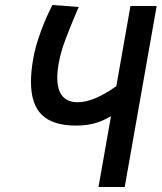

<svg xmlns="http://www.w3.org/2000/svg" viewBox="-20 -749 648 769"><path d="M104 -421.5Q104 -462.5 113 -513.5Q122 -565 144 -624.2Q166 -683.5 190 -729L295.5 -721L289 -706.5Q260 -638.5 241.2 -588.2Q222.5 -538 214.5 -492Q209.5 -463.5 209.5 -438Q209.5 -388.5 230.2 -364Q251 -339.5 291 -339.5Q355.5 -339.5 446 -404L502.5 -725H607.5L479.5 0H374.5L424.5 -283.5Q392 -264.5 359.2 -255.2Q326.5 -246 284 -246Q193 -246 148.5 -288.2Q104 -330.5 104 -421.5Z"/></svg>

Font: JuliaMono
Style: Bold Italic
Weight: 700
Italic angle: -9°
Monospace: yes
Designer: cormullion
Foundry: corm
Version: Version 0.057; ttfautohint (v1.8.4)